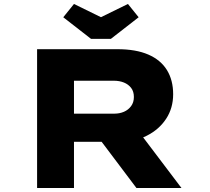

<svg xmlns="http://www.w3.org/2000/svg" viewBox="-20 -948 1061 968"><path d="M167 0V-700H572Q665 -700 727.5 -673Q790 -646 821.5 -595Q853 -544 853 -473Q853 -403 817.5 -349Q782 -295 720.5 -264Q659 -233 581 -233H353V0ZM668 0 430 -316 637 -341 895 0ZM353 -375H557Q583 -375 605 -384.5Q627 -394 641 -413Q655 -432 655 -459Q655 -487 641 -505Q627 -523 604.5 -532Q582 -541 554 -541H353ZM439 -752 299 -861 353 -928 504 -854H474L625 -928L679 -861L539 -752Z"/></svg>

Font: Lexend Zetta ExtraBold
Style: Regular
Weight: 800
Designer: Bonnie Shaver-Troup, Thomas Jockin
Foundry: Lexend
Version: Version 1.007